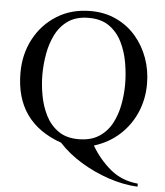

<svg xmlns="http://www.w3.org/2000/svg" viewBox="-55 -661 763 887"><g transform="rotate(5 326.5 -217.0)"><path d="M618.2 -298.8Q618.2 -228 591.8 -166.5Q565.4 -105 516.1 -60.1Q466.8 -15.1 398.4 5.9Q434.6 67.9 487.8 112.3Q541 156.7 615.7 163.6V177.7Q551.3 174.8 482.2 151.9Q413.1 128.9 351.1 91.1Q289.1 53.2 246.1 5.9Q31.2 -69.3 31.2 -299.8Q31.2 -386.2 68.8 -457Q106.4 -527.8 173.8 -569.8Q241.2 -611.8 330.1 -611.8Q395.5 -611.8 448.7 -586.9Q502 -562 539.8 -518.3Q577.6 -474.6 597.9 -418.2Q618.2 -361.8 618.2 -298.8ZM517.6 -288.1Q517.6 -335.4 509 -386.2Q500.5 -437 479.2 -481Q458 -524.9 420.4 -552.2Q382.8 -579.6 324.2 -579.6Q266.6 -579.6 229.2 -554Q191.9 -528.3 170.9 -486.6Q149.9 -444.8 141.4 -395.8Q132.8 -346.7 132.8 -299.8Q132.8 -254.4 141.6 -205.1Q150.4 -155.8 171.6 -113Q192.9 -70.3 230.2 -43.7Q267.6 -17.1 324.2 -17.1Q381.3 -17.1 418.9 -41.3Q456.5 -65.4 478 -105.2Q499.5 -145 508.5 -192.9Q517.6 -240.7 517.6 -288.1Z"/></g></svg>

Font: Rohingya Solluk
Style: Regular
Weight: 400
Designer: SIL International
Foundry: SIL International
Version: Version 1.001